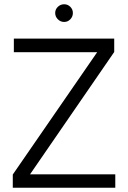

<svg xmlns="http://www.w3.org/2000/svg" viewBox="-20 -881 601 901"><path d="M521 0H40V-62L436 -636H45V-700H516V-637L121 -63H521ZM281 -778Q264 -778 251.5 -790.5Q239 -803 239 -820Q239 -837 251.5 -849Q264 -861 281 -861Q298 -861 310 -849Q322 -837 322 -820Q322 -803 310 -790.5Q298 -778 281 -778Z"/></svg>

Font: Kulim Park Light
Style: Regular
Weight: 300
Designer: Noponies / Dale Sattler
Foundry: Noponies
Version: Version 1.000; ttfautohint (v1.8.3)